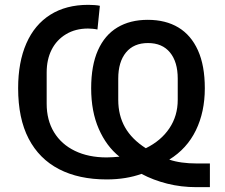

<svg xmlns="http://www.w3.org/2000/svg" viewBox="-20 -730 930 794"><path d="M848 -54V44H793Q729 44 671.5 29.5Q614 15 565 -11Q535 0 498.5 6Q462 12 421 12Q306 12 224 -30.5Q142 -73 98.5 -156.5Q55 -240 55 -365Q55 -473 89 -550.5Q123 -628 188 -669Q253 -710 345 -710Q357 -710 371 -709Q385 -708 393 -706L383 -608Q374 -610 363 -611Q352 -612 344 -612Q292 -612 253 -588.5Q214 -565 193.5 -524.5Q173 -484 173 -430V-301Q173 -233 203.5 -183Q234 -133 290 -106Q346 -79 421 -79Q434 -79 447.5 -80Q461 -81 474 -82Q420 -125 388.5 -197Q357 -269 357 -365Q357 -459 385 -522Q413 -585 465.5 -616.5Q518 -648 591 -648Q665 -648 717.5 -616.5Q770 -585 798.5 -522Q827 -459 827 -365Q827 -267 790 -191Q753 -115 680 -70Q703 -62 732 -58Q761 -54 793 -54ZM469 -405V-317Q469 -253 497 -203.5Q525 -154 583 -117Q646 -148 680.5 -199.5Q715 -251 715 -317V-405Q715 -474 683 -513Q651 -552 592 -552Q533 -552 501 -513Q469 -474 469 -405Z"/></svg>

Font: IBM Plex Sans Medium
Style: Regular
Weight: 500
Designer: Mike Abbink, Paul van der Laan, Pieter van Rosmalen
Foundry: Bold Monday
Version: Version 3.201